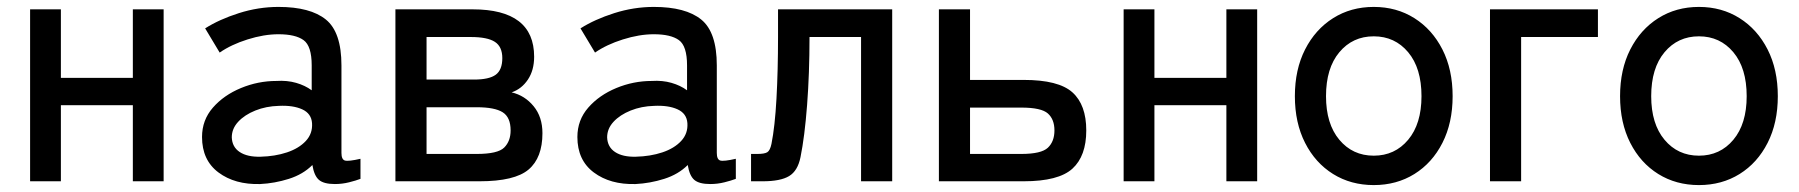

<svg xmlns="http://www.w3.org/2000/svg" viewBox="-20 -524 5200 555"><path d="M67 0V-497H156V-299H364V-497H453V0H364V-220H156V0Z M732 8Q659 10 611.5 -25.5Q564 -61 564 -128Q564 -177 595.5 -213Q627 -249 676.5 -269.5Q726 -290 779 -290Q810 -292 836 -284.5Q862 -277 881 -263V-335Q881 -391 857.5 -408Q834 -425 785 -425Q743 -425 695.5 -410Q648 -395 615 -372L573 -442Q614 -468 670.5 -486Q727 -504 785 -504Q877 -504 922 -467.5Q967 -431 967 -335V-82Q967 -63 977 -60Q987 -57 1022 -65V-7Q1009 -2 989 3Q969 8 948 8Q916 8 902 -4Q888 -16 883 -47Q856 -20 815 -7Q774 6 732 8ZM733 -71Q775 -72 809.5 -83.5Q844 -95 864 -116.5Q884 -138 882 -168Q880 -196 853.5 -208Q827 -220 786 -218Q749 -217 718 -204.5Q687 -192 668.5 -172Q650 -152 650 -127Q651 -99 673 -84.5Q695 -70 733 -71Z M1123 0V-497H1346Q1524 -497 1524 -360Q1524 -321 1506 -294Q1488 -267 1459 -257Q1497 -248 1522.5 -217Q1548 -186 1548 -139Q1548 -68 1508 -34Q1468 0 1366 0ZM1213 -79H1358Q1419 -79 1437.5 -97.5Q1456 -116 1456 -147Q1456 -185 1433 -199.5Q1410 -214 1358 -214H1213ZM1213 -294H1350Q1394 -294 1413 -308Q1432 -322 1432 -356Q1432 -389 1410.5 -403Q1389 -417 1341 -417H1213Z M1817 8Q1744 10 1696.5 -25.5Q1649 -61 1649 -128Q1649 -177 1680.5 -213Q1712 -249 1761.5 -269.5Q1811 -290 1864 -290Q1895 -292 1921 -284.5Q1947 -277 1966 -263V-335Q1966 -391 1942.5 -408Q1919 -425 1870 -425Q1828 -425 1780.5 -410Q1733 -395 1700 -372L1658 -442Q1699 -468 1755.5 -486Q1812 -504 1870 -504Q1962 -504 2007 -467.5Q2052 -431 2052 -335V-82Q2052 -63 2062 -60Q2072 -57 2107 -65V-7Q2094 -2 2074 3Q2054 8 2033 8Q2001 8 1987 -4Q1973 -16 1968 -47Q1941 -20 1900 -7Q1859 6 1817 8ZM1818 -71Q1860 -72 1894.5 -83.5Q1929 -95 1949 -116.5Q1969 -138 1967 -168Q1965 -196 1938.5 -208Q1912 -220 1871 -218Q1834 -217 1803 -204.5Q1772 -192 1753.5 -172Q1735 -152 1735 -127Q1736 -99 1758 -84.5Q1780 -70 1818 -71Z M2151 0V-79H2169Q2190 -79 2198 -84Q2206 -89 2210 -108Q2220 -158 2224.5 -239Q2229 -320 2229 -418V-497H2559V0H2469V-417H2320Q2320 -312 2313 -220.5Q2306 -129 2294 -70Q2286 -30 2261 -15Q2236 0 2185 0Z M2694 0V-497H2784V-293H2939Q3040 -293 3080 -257Q3120 -221 3120 -147Q3120 -73 3080 -36.5Q3040 0 2939 0ZM2784 -79H2932Q2990 -79 3009 -97Q3028 -115 3028 -147Q3028 -179 3009 -196Q2990 -213 2932 -213H2784Z M3228 0V-497H3317V-299H3525V-497H3614V0H3525V-220H3317V0Z M3951 11Q3885 11 3833.5 -21Q3782 -53 3752.5 -111Q3723 -169 3723 -246Q3723 -323 3752.5 -381Q3782 -439 3833.5 -471.5Q3885 -504 3951 -504Q4017 -504 4068.5 -471.5Q4120 -439 4149.5 -381Q4179 -323 4179 -246Q4179 -169 4149.5 -111Q4120 -53 4068.5 -21Q4017 11 3951 11ZM3951 -74Q4012 -74 4050.5 -120Q4089 -166 4089 -246Q4089 -327 4050.5 -373Q4012 -419 3951 -419Q3890 -419 3851.5 -373Q3813 -327 3813 -246Q3813 -166 3851.5 -120Q3890 -74 3951 -74Z M4287 0V-497H4599V-417H4377V0Z M4891 11Q4825 11 4773.5 -21Q4722 -53 4692.5 -111Q4663 -169 4663 -246Q4663 -323 4692.5 -381Q4722 -439 4773.5 -471.5Q4825 -504 4891 -504Q4957 -504 5008.5 -471.5Q5060 -439 5089.5 -381Q5119 -323 5119 -246Q5119 -169 5089.5 -111Q5060 -53 5008.5 -21Q4957 11 4891 11ZM4891 -74Q4952 -74 4990.5 -120Q5029 -166 5029 -246Q5029 -327 4990.5 -373Q4952 -419 4891 -419Q4830 -419 4791.5 -373Q4753 -327 4753 -246Q4753 -166 4791.5 -120Q4830 -74 4891 -74Z"/></svg>

Font: Zen Kaku Gothic New Medium
Style: Regular
Weight: 500
Designer: Yoshimichi Ohira
Foundry: Positype
Version: Version 1.002